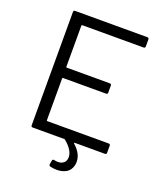

<svg xmlns="http://www.w3.org/2000/svg" viewBox="-158 -803 920 1083"><g transform="rotate(20 302.5 -261.0)"><path d="M537 -638H169Q165 -638 165 -634V-387Q165 -383 169 -383H427Q437 -383 437 -373V-331Q437 -321 427 -321H169Q165 -321 165 -317V-66Q165 -62 169 -62H537Q547 -62 547 -52V-10Q547 0 537 0H356Q354 0 353 1.5Q352 3 354 5Q403 48 403 97Q403 111 401 118Q393 150 369 164Q345 178 313 178Q292 178 272 173Q264 170 265 161L269 138Q270 133 273.5 131.5Q277 130 281 131Q293 134 303 134Q324 134 338 122.5Q352 111 352 88Q352 66 337.5 44Q323 22 298 2Q297 0 293 0H104Q94 0 94 -10V-690Q94 -700 104 -700H537Q547 -700 547 -690V-648Q547 -638 537 -638Z"/></g></svg>

Font: Amber EN
Style: Regular
Weight: 400
Designer: Jeremy Tribby
Foundry: Tribby Type Co.
Version: Version 1.403 November 24, 2021